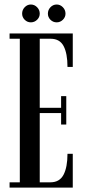

<svg xmlns="http://www.w3.org/2000/svg" viewBox="-20 -852 384 872"><path d="M23.5 0V-24H70V-676H23.5V-700H310.5V-548H286.5Q286.5 -609 269 -642.5Q251.5 -676 210 -676H160.5V-362.5H257.5V-415.5H281V-286.5H257.5V-338.5H160.5V-24H209Q250.5 -24 268.5 -58.2Q286.5 -92.5 286.5 -153.5H310.5V0ZM237.5 -750.5Q221 -750.5 209.2 -762.2Q197.5 -774 197.5 -790Q197.5 -807 209.2 -819.2Q221 -831.5 237.5 -831.5Q253.5 -831.5 265.5 -819.2Q277.5 -807 277.5 -790Q277.5 -774 265.5 -762.2Q253.5 -750.5 237.5 -750.5ZM120 -750.5Q104 -750.5 92.2 -762.2Q80.5 -774 80.5 -790Q80.5 -807 92.2 -819.2Q104 -831.5 120 -831.5Q136.5 -831.5 148.5 -819.2Q160.5 -807 160.5 -790Q160.5 -774 148.5 -762.2Q136.5 -750.5 120 -750.5Z"/></svg>

Font: Imbue 50pt Medium
Style: Regular
Weight: 500
Designer: Tyler Finck
Foundry: Etcetera Type Company
Version: Version 1.102; ttfautohint (v1.8.3)